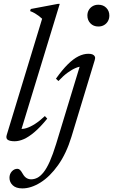

<svg xmlns="http://www.w3.org/2000/svg" viewBox="-20 -736 598 1014"><path d="M202.5 -637Q193.5 -645.5 184.5 -652.2Q175.5 -659 164.5 -665.5Q153.5 -672 139 -677.5L142.5 -688.5L285.5 -715.5H295.5L89.5 -41L83 -56Q98 -53 119 -59.2Q140 -65.5 165 -81.5Q190 -97.5 217 -123L229.5 -109.5Q193 -64.5 162.2 -38.5Q131.5 -12.5 105.8 -1.2Q80 10 57.5 10Q32.5 10 21.2 2.5Q10 -5 15.5 -23ZM441.5 -654Q441.5 -670 448.8 -682.8Q456 -695.5 469 -703.2Q482 -711 499.5 -711Q525.5 -711 541.5 -694.5Q557.5 -678 557.5 -654Q557.5 -637.5 550.2 -624.5Q543 -611.5 530 -603.8Q517 -596 499.5 -596Q473.5 -596 457.5 -612.8Q441.5 -629.5 441.5 -654ZM357.5 -14Q330.5 74.5 287.2 135.5Q244 196.5 194 227.8Q144 259 98 259Q64.5 259 47.2 242.5Q30 226 30 203Q30 183 42.5 169.2Q55 155.5 72 155.5Q79.5 155.5 85.8 161.5Q92 167.5 100.5 182.5Q109 197.5 120 204.2Q131 211 144.5 211Q161.5 211 177.5 202.8Q193.5 194.5 210 174Q226.5 153.5 242.8 117Q259 80.5 276.5 24L404.5 -396.5L418 -385Q402.5 -386 381.8 -377.8Q361 -369.5 337.2 -352.2Q313.5 -335 288.5 -308L275.5 -320.5Q309 -367.5 338 -396.2Q367 -425 394 -438.5Q421 -452 447 -452Q461.5 -452 469.8 -448Q478 -444 481 -437Q484 -430 480.5 -419Z"/></svg>

Font: Newsreader 28pt
Style: Italic
Weight: 400
Italic angle: -17°
Version: Version 1.003